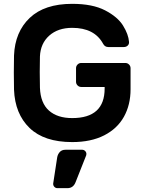

<svg xmlns="http://www.w3.org/2000/svg" viewBox="-20 -730 748 1000"><path d="M527.5 -676C483.8 -698.7 426.7 -710 356 -710C260 -710 186.3 -685.7 135 -637C83.7 -588.3 56.3 -523 53 -441C52.3 -424.3 52 -394.7 52 -352C52 -309.3 52.3 -279.7 53 -263C56.3 -179 83.3 -112.5 134 -63.5C184.7 -14.5 258.7 10 356 10C421.3 10 476.8 -1.7 522.5 -25C568.2 -48.3 602.5 -80.7 625.5 -122C648.5 -163.3 660 -211 660 -265V-375C660 -382.3 657.3 -388.7 652 -394C646.7 -399.3 640.3 -402 633 -402H403C395.7 -402 389.3 -399.3 384 -394C378.7 -388.7 376 -382.3 376 -375V-304C376 -296.7 378.7 -290.3 384 -285C389.3 -279.7 395.7 -277 403 -277H525V-269C525 -166.3 468.7 -115 356 -115C304.7 -115 264.3 -128 235 -154C205.7 -180 190 -219.7 188 -273C187.3 -289.7 187 -317 187 -355C187 -392.3 187.3 -419.3 188 -436C190 -481.3 206.2 -517.5 236.5 -544.5C266.8 -571.5 306.7 -585 356 -585C433.3 -585 487 -557.3 517 -502C523 -490.7 532 -485 544 -485H625C633 -485 639.7 -487.5 645 -492.5C650.3 -497.5 652.7 -504 652 -512C650 -538 639.7 -566.2 621 -596.5C602.3 -626.8 571.2 -653.3 527.5 -676ZM291.5 61.5C284.5 69.2 280 78.3 278 89L257 226V228C257 234 259.2 239.2 263.5 243.5C267.8 247.8 273 250 279 250H331C351.7 250 366 239.3 374 218L429 79C429.7 77 430 74.7 430 72C430 66 427.8 60.8 423.5 56.5C419.2 52.2 414 50 408 50H321C308.3 50 298.5 53.8 291.5 61.5Z"/></svg>

Font: Rubik
Style: Regular
Weight: 500
Designer: Hubert & Fischer
Foundry: Hubert & Fischer
Version: Version 1.100